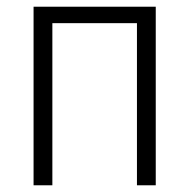

<svg xmlns="http://www.w3.org/2000/svg" viewBox="-20 -552 564 572"><path d="M80 0H136V-483H388V0H444V-532H80Z"/></svg>

Font: Noto Sans SemiCondensed Light
Style: Regular
Weight: 300
Width: 4
Designer: Monotype Design Team
Foundry: Monotype Imaging Inc.
Version: Version 2.013